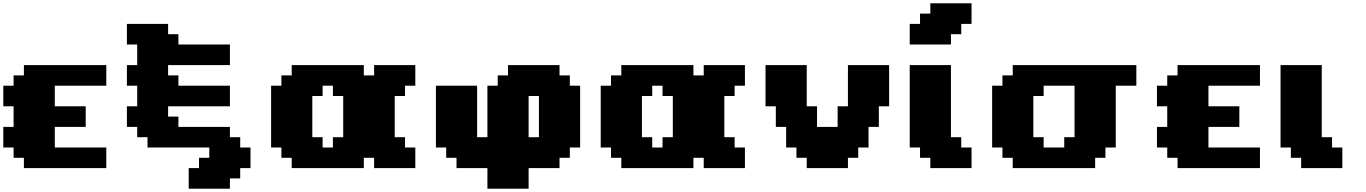

<svg xmlns="http://www.w3.org/2000/svg" viewBox="-20 -1020 8290 1165"><path d="M125 0H625V-125H312.5V-250H500V-375H312.5V-500H625V-625H125V-562.5H62.5V-500H0V-375H62.5V-250H0V-125H62.5V-62.5H125Z M1125 125H1375V62.5H1437.5V0H1500V-125H1437.5V-187.5H1375V-250H1062.5V-312.5H1000V-375H1375V-500H1062.5V-562.5H1000V-625H1375V-750H1062.5V-812.5H1000V-875H750V-750H812.5V-625H750V-500H812.5V-375H750V-250H812.5V-187.5H875V-125H1250V-62.5H1187.5V0H1125Z M2250 0H2500V-125H2437.5V-187.5H2375V-437.5H2437.5V-500H2500V-625H2250V-562.5H2187.5V-625H1750V-562.5H1687.5V-500H1625V-125H1687.5V-62.5H1750V0H2187.5V-62.5H2250ZM2000 -125H1937.5V-187.5H1875V-437.5H1937.5V-500H2000V-437.5H2062.5V-187.5H2000Z M2937.5 125H3187.5V0H3375V-62.5H3437.5V-125H3500V-500H3437.5V-562.5H3375V-625H3062.5V-562.5H3000V-500H2937.5V-187.5H2875V-500H2625V-125H2687.5V-62.5H2750V0H2937.5ZM3250 -187.5H3187.5V-437.5H3250Z M4250 0H4500V-125H4437.5V-187.5H4375V-437.5H4437.5V-500H4500V-625H4250V-562.5H4187.5V-625H3750V-562.5H3687.5V-500H3625V-125H3687.5V-62.5H3750V0H4187.5V-62.5H4250ZM4000 -125H3937.5V-187.5H3875V-437.5H3937.5V-500H4000V-437.5H4062.5V-187.5H4000Z M4875 0H5125V-62.5H5187.5V-125H5250V-250H5312.5V-375H5375V-625H5125V-375H5062.5V-250H4937.5V-375H4875V-625H4625V-375H4687.5V-250H4750V-125H4812.5V-62.5H4875Z M5625 0H5875V-125H5812.5V-187.5H5750V-625H5500V-125H5562.5V-62.5H5625ZM5500 -750H5750V-812.5H5812.5V-875H5875V-1000H5625V-937.5H5562.5V-875H5500Z M6125 0H6625V-62.5H6687.5V-125H6750V-500H6875V-625H6125V-562.5H6062.5V-500H6000V-125H6062.5V-62.5H6125ZM6437.5 -125H6312.5V-187.5H6250V-437.5H6312.5V-500H6500V-187.5H6437.5Z M7125 0H7625V-125H7312.5V-250H7500V-375H7312.5V-500H7625V-625H7125V-562.5H7062.5V-500H7000V-375H7062.5V-250H7000V-125H7062.5V-62.5H7125Z M7875 0H8125V-125H8062.5V-187.5H8000V-625H7750V-125H7812.5V-62.5H7875Z"/></svg>

Font: Faithful 32x
Style: Bold
Weight: 400
Foundry: Faithful Resource Pack
Version: Version 1.0; January 27, 2023